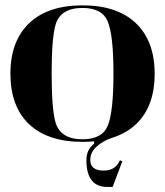

<svg xmlns="http://www.w3.org/2000/svg" viewBox="-20 -533 626 728"><path d="M293 -4.9Q367.2 -4.9 388.7 -56.6Q410.2 -109.4 410.2 -253.9Q410.2 -398.4 388.7 -451.2Q367.2 -502.9 293 -502.9Q209 -502.9 190.4 -438.5Q175.8 -386.7 175.8 -253.9Q175.8 -121.1 190.4 -69.3Q209 -4.9 293 -4.9ZM293 4.9Q161.1 4.9 89.8 -62.5Q19.5 -129.9 19.5 -253.9Q19.5 -377 90.8 -445.3Q162.1 -512.7 293 -512.7Q423.8 -512.7 495.1 -445.3Q566.4 -377 566.4 -253.9Q566.4 -128.9 496.1 -62.5Q459.5 -27.8 407.2 -11.2Q370.6 0.5 346.7 22.5Q322.3 43.9 322.3 73.7Q322.3 113.8 373 113.8Q418 113.8 434.6 74.7L443.8 78.6L407.2 175.8H385.7Q307.6 175.3 307.6 73.7Q307.6 34.7 336.9 11.7V2.9Q315.9 4.9 293 4.9Z"/></svg>

Font: spinwerad
Style: Bold
Weight: 700
Width: 7
Version: Version 0.3